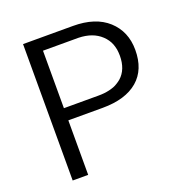

<svg xmlns="http://www.w3.org/2000/svg" viewBox="-126 -817 882 921"><g transform="rotate(-20 315.5 -356.0)"><path d="M168.9 -285.6H176.3H343.8C422.4 -285.6 482.4 -303.7 524.4 -339.8C565.9 -375.5 586.4 -426.8 586.4 -493.7C586.4 -556.6 564.9 -607.4 522.5 -646C480 -684.6 420.4 -703.6 344.7 -703.6H89.8V-7.3H168.9V-278.3ZM168.9 -347.7V-355V-633.8V-641.1H176.3H350.1C374 -640.6 396 -636.7 415 -629.9C434.1 -623 450.7 -612.8 464.8 -599.6C472.2 -592.8 478.5 -585.4 483.9 -577.6C489.3 -569.8 493.7 -561.5 497.1 -552.7C500.5 -543.5 502.9 -534.2 504.9 -524.4C506.3 -514.2 507.3 -503.9 507.3 -492.7C507.3 -445.8 493.2 -409.7 464.8 -384.8C459 -379.9 452.6 -375.5 446.3 -371.6C439.9 -367.2 432.6 -363.8 425.3 -360.8C417.5 -357.9 409.2 -355.5 400.9 -353.5C392.6 -351.6 383.8 -350.1 374.5 -349.1C365.2 -348.1 355 -347.7 344.7 -347.7H176.3Z"/></g></svg>

Font: Shabnam FD Light
Style: Regular
Weight: 300
Foundry: DejaVu fonts team - Redesigned by Saber Rastikerdar - Based on Vazir font
Version: Version 5.00;October 20, 2019;FontCreator 12.0.0.2547 64-bit